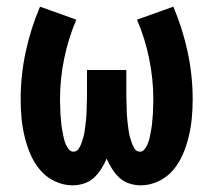

<svg xmlns="http://www.w3.org/2000/svg" viewBox="-20 -548 640 576"><path d="M198 8Q170 8 144 -4.5Q118 -17 100 -38.5Q82 -60 71 -86Q60 -112 53.5 -139.5Q47 -167 44.5 -194.5Q42 -222 42 -250Q42 -322 57 -392Q72 -462 100 -528L209 -489Q185 -433 172.5 -372Q160 -311 160 -249Q160 -241 160.5 -232.5Q161 -224 161 -215.5Q161 -207 162 -198.5Q163 -190 163.5 -181.5Q164 -173 165.5 -164.5Q167 -156 168.5 -147.5Q170 -139 172 -131Q174 -123 177.5 -115Q181 -107 186.5 -100Q192 -93 200 -93Q210 -93 215.5 -101Q221 -109 224 -117.5Q227 -126 229.5 -134.5Q232 -143 233.5 -152Q235 -161 236 -170Q237 -179 238 -188Q239 -197 239.5 -206Q240 -215 240 -224Q240 -233 240.5 -242Q241 -251 241 -260V-338H359V-260Q359 -251 359.5 -242Q360 -233 360 -224Q360 -215 360.5 -206Q361 -197 362 -188Q363 -179 364 -170Q365 -161 366.5 -152Q368 -143 370.5 -134.5Q373 -126 376 -117.5Q379 -109 384.5 -101Q390 -93 400 -93Q408 -93 413.5 -100Q419 -107 422.5 -115Q426 -123 428 -131Q430 -139 431.5 -147.5Q433 -156 434.5 -164.5Q436 -173 436.5 -181.5Q437 -190 438 -198.5Q439 -207 439 -215.5Q439 -224 439.5 -232.5Q440 -241 440 -249Q440 -311 427.5 -372Q415 -433 391 -489L500 -528Q528 -462 543 -392Q558 -322 558 -250Q558 -222 555.5 -194.5Q553 -167 546.5 -139.5Q540 -112 529 -86Q518 -60 500 -38.5Q482 -17 456 -4.5Q430 8 402 8Q385 8 368 2.5Q351 -3 338.5 -14.5Q326 -26 316.5 -41Q307 -56 300 -72Q293 -56 283.5 -41Q274 -26 261.5 -14.5Q249 -3 232 2.5Q215 8 198 8Z"/></svg>

Font: Iosevka Custom Extended
Style: Bold
Weight: 700
Width: 7
Monospace: yes
Designer: Belleve Invis
Foundry: Belleve Invis
Version: Version 11.2.4; ttfautohint (v1.8.4)